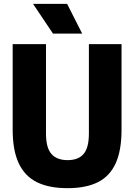

<svg xmlns="http://www.w3.org/2000/svg" viewBox="-20 -970 700 1000"><path d="M46 -294.5V-740H219.5V-274.5Q219.5 -200.5 247.8 -168.2Q276 -136 332 -136Q388 -136 415.5 -168.2Q443 -200.5 443 -274.5V-740H613V-294.5Q613 -186.5 582.5 -119.5Q552 -52.5 490 -21.2Q428 10 332 10Q235 10 172 -21.2Q109 -52.5 77.5 -119.8Q46 -187 46 -294.5ZM256 -795 152 -950H329.5L408 -795Z"/></svg>

Font: Encode Sans Condensed ExtraBold
Style: Regular
Weight: 800
Width: 3
Designer: Multiple Designers
Foundry: Impallari Type
Version: Version 2.000